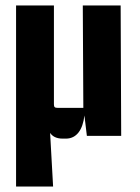

<svg xmlns="http://www.w3.org/2000/svg" viewBox="-20 -499 513 705"><path d="M175 186 164 -11C172 1 186 10 210 10H222C261 10 284 -22 290 -75L299 0H425L423 -479H284L286 -103H191C181 -103 178 -106 178 -116V-479H39V186Z"/></svg>

Font: Gemini
Style: Regular
Weight: 700
Designer: Pushpananda Ekanayake, Sol Matas, Kosala Senevirathne
Foundry: Mooniak
Version: Version 1.000;PS 1.0;hotconv 1.0.86;makeotf.lib2.5.63406